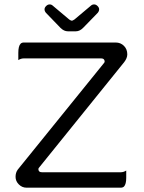

<svg xmlns="http://www.w3.org/2000/svg" viewBox="-20 -872 663 886"><path d="M64.5 -594.7Q76.7 -602.5 89.8 -602.5H446.3Q459 -602.5 461.9 -593.8Q462.9 -591.3 462.9 -588.9Q462.9 -583 457 -577.6L62 -89.4Q51.8 -75.7 51.8 -55.9Q51.8 -36.1 66.9 -21Q82 -5.9 102.5 -5.9H537.1Q546.4 -5.9 552.2 -11.2Q562.5 -22 562.5 -51.8V-85Q550.3 -77.1 537.1 -77.1H173.8Q165 -77.1 161.1 -81.1Q157.2 -85 157.2 -90.8Q157.2 -94.2 158.7 -96.7Q160.6 -99.6 163.1 -102.1L553.2 -585.4Q567.4 -604 567.4 -621.1Q567.4 -645 552 -660.4Q536.6 -675.8 513.7 -675.8H89.8Q80.6 -675.8 75.2 -670.4Q64.5 -659.7 64.5 -627.9ZM293 -727.5H330.1Q348.6 -727.5 365.2 -745.1L431.2 -813Q437.5 -820.8 437.5 -829.1Q437.5 -836.9 430.2 -844.2Q422.9 -851.6 414.3 -851.6Q405.8 -851.6 399.9 -846.2L323.7 -782.2Q314.5 -776.4 312 -776.4Q307.6 -776.4 299.8 -781.7L223.1 -846.2Q217.3 -851.6 209 -851.6Q200.2 -851.6 192.9 -844.2Q185.5 -836.9 185.5 -829.1Q185.5 -820.8 191.9 -813Q258.8 -743.7 259.3 -743.2Q275.4 -727.5 293 -727.5Z"/></svg>

Font: YuPearl-Light
Style: Light
Weight: 300
Designer: Max Yao
Foundry: Max-Everyday
Version: Version 1.011; ttfautohint (v1.8.3)